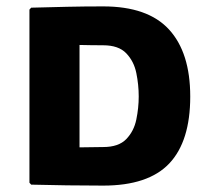

<svg xmlns="http://www.w3.org/2000/svg" viewBox="-20 -576 646 600"><path d="M574.5 -274.5Q574.5 -134.5 509 -65.2Q443.5 4 302.5 4Q243 4 189.8 3.2Q136.5 2.5 77.5 1L72 -5V-546L77.5 -552Q137 -553.5 190 -554.8Q243 -556 302.5 -556Q442 -556 508.2 -483.8Q574.5 -411.5 574.5 -274.5ZM413.5 -274.5Q413.5 -311 406 -347.8Q398.5 -384.5 374.5 -409.5Q350.5 -434.5 302.5 -434.5Q280.5 -434.5 264.8 -434.8Q249 -435 228.5 -435.5V-115.5Q250 -115.5 265.2 -116Q280.5 -116.5 302.5 -116.5Q350.5 -116.5 374.5 -141.2Q398.5 -166 406 -202.5Q413.5 -239 413.5 -274.5Z"/></svg>

Font: Signika SC
Style: Bold
Weight: 700
Designer: Anna Giedryś
Foundry: Anna Giedryś
Version: Version 2.000; ttfautohint (v1.8.3) -l 8 -r 50 -G 200 -x 9 -